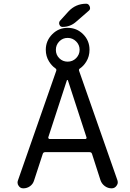

<svg xmlns="http://www.w3.org/2000/svg" viewBox="-20 -1110 704 1042"><path d="M392.6 -793.9Q412.1 -813.5 412.1 -839.8Q412.1 -866.2 393.1 -885.3Q374 -904.3 347.2 -904.3Q320.3 -904.3 301.8 -885.3Q283.2 -866.2 283.2 -839.4Q283.2 -812.5 301.8 -793.9Q320.3 -775.4 347.2 -775.4Q374 -775.4 392.6 -793.9ZM224.6 -284.2Q214.8 -284.2 211.9 -274.4L165 -130.9Q159.2 -111.3 143.1 -99.6Q127 -87.9 106.4 -87.9Q89.8 -87.9 81.1 -101.6Q75.2 -109.4 75.2 -119.1Q75.2 -125 77.1 -129.9L285.2 -725.6Q288.1 -734.4 280.3 -739.3Q260.7 -752.9 246.1 -776.4Q228.5 -804.7 228.5 -839.8Q228.5 -888.7 263.2 -923.8Q297.9 -959 347.2 -959Q396.5 -959 431.2 -924.3Q465.8 -889.6 465.8 -839.8Q465.8 -803.7 448.2 -775.4Q433.6 -752 415 -739.3Q406.2 -734.4 409.2 -725.6L617.2 -131.8Q619.1 -126 619.1 -120.1Q619.1 -110.4 612.3 -101.6Q602.5 -87.9 585.9 -87.9Q565.4 -87.9 548.8 -100.1Q532.2 -112.3 525.4 -131.8L479.5 -274.4Q476.6 -284.2 466.8 -284.2ZM242.2 -365.2Q241.2 -361.3 243.7 -358.4Q246.1 -355.5 249 -355.5H443.4Q446.3 -355.5 448.7 -358.4Q451.2 -361.3 449.2 -365.2L348.6 -673.8Q348.6 -675.8 346.2 -675.8Q343.8 -675.8 342.8 -673.8ZM394.5 -993.2Q362.3 -963.9 319.3 -963.9Q307.6 -963.9 302.7 -975.6Q300.8 -980.5 300.8 -984.4Q300.8 -991.2 304.7 -996.1L351.6 -1047.9Q390.6 -1089.8 448.2 -1089.8Q460.9 -1089.8 466.8 -1075.2Q468.8 -1070.3 468.8 -1065.4Q468.8 -1057.6 461.9 -1051.8Z"/></svg>

Font: Gen Jyuu GothicX Regular
Style: Regular
Weight: 400
Designer: [Source Han Sans]
Ryoko NISHIZUKA  (kana & ideographs); Paul D. Hunt (Latin, Greek & Cyrillic); Wenlong ZHANG  (bopomofo
Version: Version 1.002.20150607